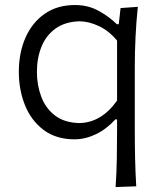

<svg xmlns="http://www.w3.org/2000/svg" viewBox="-20 -549 652 772"><path d="M444.8 203.1Q448.7 145.5 449.7 90.6Q450.7 35.6 450.7 -26.4V-68.8H443.8Q407.7 -29.3 365 -9Q322.3 11.2 279.8 11.2Q205.6 11.2 155.5 -26.4Q105.5 -64 80.6 -125.7Q55.7 -187.5 55.7 -259.8Q55.7 -336.9 82.5 -397.7Q109.4 -458.5 159.9 -493.7Q210.4 -528.8 281.7 -528.8Q334.5 -528.8 377.2 -505.1Q419.9 -481.4 449.7 -451.7H457.5L464.8 -516.6L534.2 -521.5Q527.8 -460.9 524.9 -399.9Q522 -338.9 522 -280.8V-28.8Q522 35.2 523.2 88.9Q524.4 142.6 527.8 200.2ZM298.3 -54.2Q387.2 -55.2 450.7 -144.5V-385.7Q418.5 -424.8 378.2 -443.8Q337.9 -462.9 300.3 -463.4Q242.2 -461.9 203.9 -434.6Q165.5 -407.2 147 -361.6Q128.4 -315.9 128.4 -259.8Q128.4 -206.5 146 -159.9Q163.6 -113.3 201.2 -84.5Q238.8 -55.7 298.3 -54.2Z"/></svg>

Font: Pinar-DS1-FD Regular
Style: Regular
Weight: 400
Designer: Amin Abedi
Version: Version 3.000